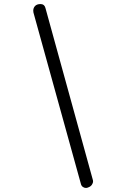

<svg xmlns="http://www.w3.org/2000/svg" viewBox="-20 -819 587 947"><path d="M404 108Q395 108 388 102.5Q381 97 379 88L145 -757Q144 -760 144 -766Q144 -780 153 -789.5Q162 -799 180 -799Q199 -799 204 -780L437 65Q439 71 439 75Q439 84 433 92.5Q427 101 416 105Q410 108 404 108Z"/></svg>

Font: Kodchasan Light
Style: Italic
Weight: 300
Italic angle: -10°
Version: Version 1.000; ttfautohint (v1.6)